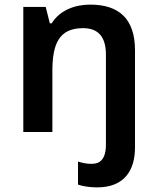

<svg xmlns="http://www.w3.org/2000/svg" viewBox="-20 -665 682 832"><path d="M401 147C518 147 565 74 565 -26V-447C565 -586 493 -645 371 -645C303 -645 239 -620 204 -564H196L178 -635H81V-93H207V-358C207 -478 238 -543 340 -543C406 -543 439 -505 439 -428V-39C439 27 412 45 377 45C354 45 337 41 318 35V135C338 142 369 147 401 147Z"/></svg>

Font: Noto Sans Kannada UI SemiBold
Style: Regular
Weight: 600
Designer: Jelle Bosma - Monotype Design Team
Foundry: Monotype Imaging Inc.
Version: Version 2.005